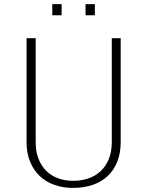

<svg xmlns="http://www.w3.org/2000/svg" viewBox="-20 -895 709 925"><path d="M561.5 -710.9V-211.4Q561.5 -157.7 545.2 -116.5Q528.8 -75.2 498.8 -46.9Q468.8 -18.6 426.3 -4.2Q383.8 10.3 332 10.3Q283.7 10.3 242.4 -4.2Q201.2 -18.6 171.4 -46.9Q141.6 -75.2 124.8 -116.5Q107.9 -157.7 107.9 -211.4V-710.9H151.9V-211.4Q151.9 -165.5 165.3 -130.6Q178.7 -95.7 202.6 -72Q226.6 -48.3 259.5 -36.1Q292.5 -23.9 332 -23.9Q372.1 -23.9 406.2 -35.6Q440.4 -47.4 465.3 -70.8Q490.2 -94.2 504.4 -129.4Q518.6 -164.6 518.6 -211.4V-710.9ZM276.9 -821.3H231.9V-875H276.9ZM437 -821.3H392.1V-875H437Z"/></svg>

Font: Ufes Sans Thin
Style: Regular
Weight: 100
Designer: Ricardo Esteves & Thais Bronze
Foundry: ProDesignUfes - Ricardo Esteves, Thais Bronze (This is a derivative work, based on Roboto family, by Christian Robertson
Version: Version 2.0